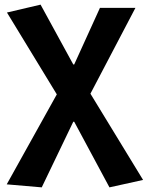

<svg xmlns="http://www.w3.org/2000/svg" viewBox="-20 -594 637 828"><path d="M160 214 9 201 225 -187 10 -540 155 -574 296 -316H300L411 -560H564L370 -190L597 182L452 214L300 -69H296Z"/></svg>

Font: Farlight84_Sys_V01
Style: Bold
Weight: 700
Designer: Monotype Design Team, Nadine Chahine and Nizar Qandah
Foundry: Monotype Imaging Inc.
Version: Version 2.004;October 31, 2024;FontCreator 14.0.0.2814 64-bi